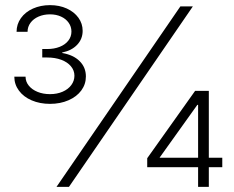

<svg xmlns="http://www.w3.org/2000/svg" viewBox="-20 -732 917 752"><path d="M686.5 -707H735.4L250 0H201.2ZM556.6 -112.3 744.1 -376H797.9V-114.3H850.6V-77.1H797.9V0H755.9V-77.1H556.6ZM755.9 -114.3V-321.3H752.9L605.5 -115.2V-114.3ZM36.1 -431.6H80.1Q80.1 -412.1 92.8 -396.5Q105.5 -380.9 127.2 -372.1Q148.9 -363.3 175.8 -363.3Q203.6 -363.3 225.3 -372.8Q247.1 -382.3 259.3 -398.9Q271.5 -415.5 271.5 -435.5Q271.5 -456.1 257.8 -472.4Q244.1 -488.8 220 -497.8Q195.8 -506.8 165 -506.8H145.5V-540H165Q192.4 -540 213.9 -548.6Q235.4 -557.1 247.6 -572.8Q259.8 -588.4 259.8 -608.4Q259.8 -627.4 249 -642.8Q238.3 -658.2 219.2 -667Q200.2 -675.8 175.8 -675.8Q150.9 -675.8 130.9 -667Q110.8 -658.2 99.4 -642.6Q87.9 -627 87.9 -607.4H44.9Q44.9 -637.2 62 -661.1Q79.1 -685.1 109.1 -698.5Q139.2 -711.9 175.8 -711.9Q212.4 -711.9 241.5 -698.7Q270.5 -685.5 287.1 -662.6Q303.7 -639.6 303.7 -611.3Q303.7 -579.1 282 -556.4Q260.3 -533.7 223.6 -526.4V-524.4Q267.1 -517.1 291.7 -492.7Q316.4 -468.3 316.4 -432.6Q316.4 -402.3 298.6 -377.9Q280.8 -353.5 248.5 -339.4Q216.3 -325.2 175.8 -325.2Q136.2 -325.2 104.2 -338.9Q72.3 -352.5 54.2 -377Q36.1 -401.4 36.1 -431.6Z"/></svg>

Font: Pretendard Std ExtraLight
Style: Regular
Weight: 200
Designer: Base glyphs from Inter by Rasmus Andersson; Hangeul glyphs from Noto Sans CJK(Source Han Sans) by Jang Soo-young and Kan
Foundry: Kil Hyung-jin
Version: Version 1.309